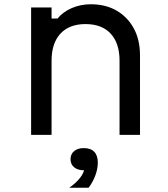

<svg xmlns="http://www.w3.org/2000/svg" viewBox="-20 -633 790 901"><path d="M126 0V-598H222V-546H250Q275 -577 316.5 -595Q358 -613 406 -613Q476 -613 527.5 -583Q579 -553 608 -499.5Q637 -446 637 -373V0H541V-348Q541 -430 499.5 -475Q458 -520 381 -520Q305 -520 263.5 -475Q222 -430 222 -348V0ZM373 166Q345 166 328 152Q311 138 311 114Q311 90 328 76Q345 62 373 62Q401 62 418 76Q435 90 435 114Q435 138 418 152Q401 166 373 166ZM305 248Q338 225 356.5 200.5Q375 176 375 159L373 62Q406 62 422.5 79.5Q439 97 439 130Q439 159 427.5 190Q416 221 396 248Z"/></svg>

Font: Martian Mono SemiExpanded Light
Style: Regular
Weight: 300
Width: 6
Monospace: yes
Designer: Roman Shamin
Foundry: Evil Martians
Version: Version 0.930